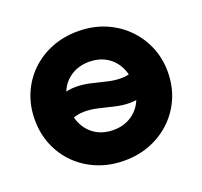

<svg xmlns="http://www.w3.org/2000/svg" viewBox="-126 -859 1074 1019"><g transform="rotate(-20 411.5 -350.0)"><path d="M149 -235V-382.5Q184 -413 220.8 -427.2Q257.5 -441.5 298 -441.5Q339.5 -441.5 381.8 -431.8Q424 -422 465 -412Q506 -402 542.5 -402Q584 -402 619.5 -418Q655 -434 687.5 -469V-321Q655.5 -291.5 619.8 -277.2Q584 -263 543.5 -263Q502.5 -263 460.5 -272.8Q418.5 -282.5 377.5 -292.5Q336.5 -302.5 299 -302.5Q257 -302.5 220 -286.2Q183 -270 149 -235ZM411.5 15Q330 15 261.5 -12.8Q193 -40.5 142.5 -90Q92 -139.5 64.2 -206Q36.5 -272.5 36.5 -350Q36.5 -428 64.2 -494.5Q92 -561 142.5 -610.5Q193 -660 261.5 -687.5Q330 -715 411.5 -715Q493 -715 561.2 -687Q629.5 -659 680.2 -609Q731 -559 759 -492.8Q787 -426.5 787 -350Q787 -272.5 759 -206Q731 -139.5 680.2 -90Q629.5 -40.5 561.2 -12.8Q493 15 411.5 15ZM411.5 -157.5Q451.5 -157.5 484.8 -171Q518 -184.5 542.5 -209.8Q567 -235 580.5 -270.5Q594 -306 594 -350Q594 -409 570.5 -452.2Q547 -495.5 505.8 -519Q464.5 -542.5 411.5 -542.5Q372 -542.5 338.5 -529Q305 -515.5 280.5 -490.5Q256 -465.5 242.8 -429.8Q229.5 -394 229.5 -350Q229.5 -291 253 -247.8Q276.5 -204.5 317.5 -181Q358.5 -157.5 411.5 -157.5Z"/></g></svg>

Font: Geologica Roman ExtraBold
Style: Regular
Weight: 800
Designer: Sindre Bremnes, Frode Helland
Foundry: Monokrom Skriftforlag AS
Version: Version 1.010;gftools[0.9.28]